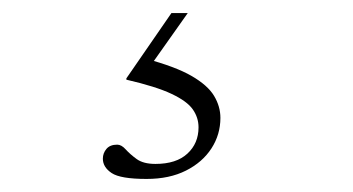

<svg xmlns="http://www.w3.org/2000/svg" viewBox="-20 -20 540 294"><path d="M204.5 254Q164.5 254 151 245Q137.5 236 137.5 223Q137.5 214.5 143 208Q148.5 201.5 159.5 201.5Q166 201.5 172.5 208.8Q179 216 189.2 223.5Q199.5 231 218 231Q250 231 267 215.2Q284 199.5 284 175Q284 160 275.2 147.5Q266.5 135 242.8 123.8Q219 112.5 173.5 102V100L242.5 0H267.5L209.5 82L203.5 70Q248.5 82 273.2 96.2Q298 110.5 307.8 126.8Q317.5 143 317.5 160.5Q317.5 186 303.8 207.2Q290 228.5 264.8 241.2Q239.5 254 204.5 254Z"/></svg>

Font: Newsreader ExtraLight
Style: Regular
Weight: 250
Designer: Hugues Gentile
Foundry: Production Type
Version: Version 1.003